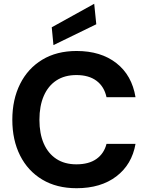

<svg xmlns="http://www.w3.org/2000/svg" viewBox="-20 -981 781 1013"><path d="M384 12Q279 12 203 -33.5Q127 -79 86 -160.5Q45 -242 45 -349Q45 -456 86 -538Q127 -620 203 -666Q279 -712 384 -712Q512 -712 594 -648Q676 -584 695 -468H542Q530 -524 489.5 -554.5Q449 -585 383 -585Q321 -585 277.5 -556.5Q234 -528 211 -475Q188 -422 188 -349Q188 -276 211 -223.5Q234 -171 277.5 -142.5Q321 -114 383 -114Q449 -114 489 -142.5Q529 -171 542 -222H695Q676 -113 594 -50.5Q512 12 384 12ZM262 -743 253 -837 477 -961 488 -853Z"/></svg>

Font: DM Sans 17pt ExtraBold
Style: Regular
Weight: 800
Version: Version 4.004;gftools[0.9.30]